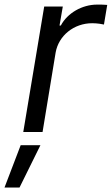

<svg xmlns="http://www.w3.org/2000/svg" viewBox="-70 -574 487 835"><path d="M31.2 0H115.1L171.9 -345.2C184.7 -419 251.4 -473 331 -473C353.7 -473 376.4 -468.8 382.1 -467.3L396.3 -552.6C386.4 -554 365.1 -554 352.3 -554C286.9 -554 223 -517 194.6 -463.1H188.9L203.1 -545.5H122.2ZM-50.4 241.5H14.9L105.8 57.5H19.9Z"/></svg>

Font: TID UI
Style: Italic
Weight: 400
Italic angle: -9.39999°
Designer: The TID Project Authors
Foundry: Bakken & Bæck
Version: Version 1.001;hotconv 1.0.109;makeotfexe 2.5.65596